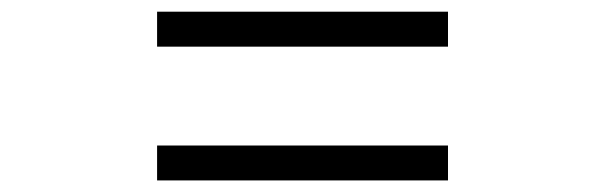

<svg xmlns="http://www.w3.org/2000/svg" viewBox="-20 -545 1040 330"><path d="M250 -294.9H750V-234.9H250ZM250 -524.9H750V-464.8H250Z"/></svg>

Font: BIZ UDPGothic
Style: Bold
Weight: 700
Designer: TypeBank Co., Ltd.
Foundry: Morisawa Inc.
Version: Version 1.051